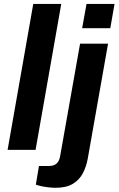

<svg xmlns="http://www.w3.org/2000/svg" viewBox="-20 -743 588 952"><path d="M17.7 0 144.9 -723.4H283.7L156.4 0ZM387.4 -603.3 409 -723.4H547.8L526.9 -603.3ZM256.4 188.1Q241 188.1 221.8 186Q202.7 183.9 185.7 180.3Q168.8 176.7 157.7 172.4L173.2 80H222.9Q247.4 80 260.7 67.8Q273.9 55.7 278.1 31.7L377 -526.4H515.8L415.2 43.1Q408.1 82.8 390.9 115.8Q373.7 148.7 341.3 168.4Q308.9 188.1 256.4 188.1Z"/></svg>

Font: Archivo Variable SemiBold
Style: Italic
Weight: 600
Italic angle: -10°
Designer: Hector Gatti
Foundry: Omnibus-Type
Version: Version 2.001